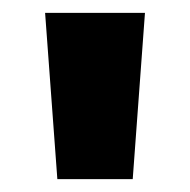

<svg xmlns="http://www.w3.org/2000/svg" viewBox="-20 -734 295 298"><path d="M69 -456H186L205 -714H50Z"/></svg>

Font: Noto Sans Khmer Condensed ExtraBold
Style: Regular
Weight: 800
Width: 3
Designer: Danh Hong and the Monotype Design Team
Foundry: Monotype Imaging Inc.
Version: Version 2.004